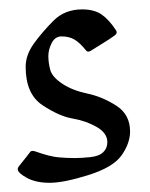

<svg xmlns="http://www.w3.org/2000/svg" viewBox="-20 -381 322 413"><path d="M259.8 -98.1Q259.8 -73.2 241.9 -47.4Q224.1 -21.5 170.7 -4.6Q117.2 12.2 86.9 12.2Q57.1 12.2 37.6 1.5Q18.1 -9.3 18.1 -17.1Q18.1 -19.5 20 -22.5Q43.9 -52.2 44.9 -54.2Q47.4 -57.6 54.7 -55.7Q87.9 -43.9 106.7 -42.5Q125.5 -41 140.6 -41Q155.3 -41 174.1 -43Q192.9 -44.9 201.9 -53.5Q210.9 -62 210.9 -75.2Q210.9 -94.7 188 -107.9Q165 -121.1 136.2 -126Q107.4 -130.9 71.3 -154.8Q35.2 -178.7 35.2 -237.3Q35.2 -262.7 52.7 -287.1Q70.3 -311.5 94.7 -336.2Q119.1 -360.8 156.7 -360.8Q182.6 -360.8 198.5 -349.9Q214.4 -338.9 229.5 -315.9Q231 -313.5 231 -311.5Q231 -308.1 226.6 -304.7Q216.8 -297.4 200.4 -287.4Q184.1 -277.3 174.8 -271.5Q168.9 -268.1 165.5 -272Q152.3 -288.6 140.6 -295.7Q128.9 -302.7 112.3 -302.7Q98.6 -302.7 91.3 -288.6Q84 -274.4 84 -260.7Q84 -246.1 88.1 -230.7Q92.3 -215.3 114 -200.9Q135.7 -186.5 168 -179.7Q200.2 -172.9 230 -153.8Q259.8 -134.8 259.8 -98.1Z"/></svg>

Font: Eadui
Style: Medium
Weight: 500
Designer: Peter S. Baker
Version: Version 1.1